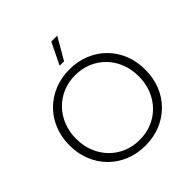

<svg xmlns="http://www.w3.org/2000/svg" viewBox="-254 -1160 1357 1357"><g transform="rotate(-45 424.0 -481.5)"><path d="M438 -814H394L472.7 -976.6H532.2ZM424.3 14.6Q342.3 14.6 272.9 -13.7Q203.6 -42 152.3 -93.5Q101.1 -145 73 -214.6Q44.9 -284.2 44.9 -366.2Q44.9 -448.7 73 -518.3Q101.1 -587.9 152.3 -639.2Q203.6 -690.4 272.9 -718.8Q342.3 -747.1 424.3 -747.1Q506.8 -747.1 575.7 -718.8Q644.5 -690.4 695.8 -639.2Q747.1 -587.9 774.9 -518.3Q802.7 -448.7 802.7 -366.2Q802.7 -284.2 774.9 -214.6Q747.1 -145 695.8 -93.5Q644.5 -42 575.7 -13.7Q506.8 14.6 424.3 14.6ZM423.8 -43Q491.7 -43 548.8 -67.1Q606 -91.3 648.2 -135Q690.4 -178.7 713.6 -237.8Q736.8 -296.9 736.8 -366.2Q736.8 -435.5 713.6 -494.6Q690.4 -553.7 648.2 -597.4Q606 -641.1 548.8 -665.3Q491.7 -689.5 423.8 -689.5Q356.4 -689.5 299.3 -665.3Q242.2 -641.1 200 -597.4Q157.7 -553.7 134.3 -494.9Q110.8 -436 110.8 -366.2Q110.8 -296.4 134.3 -237.5Q157.7 -178.7 200 -135Q242.2 -91.3 299.3 -67.1Q356.4 -43 423.8 -43Z"/></g></svg>

Font: Kumbh Sans Light
Style: Regular
Weight: 300
Version: Version 1.004